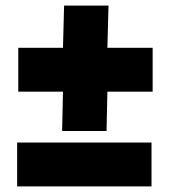

<svg xmlns="http://www.w3.org/2000/svg" viewBox="-20 -663 608 683"><path d="M201 -197H359L362 -337H523V-493H362L366 -643H208L204 -493H45V-337H204ZM41 -156V0H519V-156Z"/></svg>

Font: Fixel Text 20240404 Black
Style: Italic
Weight: 900
Width: 4
Italic angle: -10°
Designer: AlfaBravo + MacPaw
Foundry: Kyrylo Tkachov, Marchela Mozhyna, Serhii Makarenko, Maria Weinstein, Zakhar Kryvoshyya
Version: Version 1.211;Glyphs 3.2 (3225)